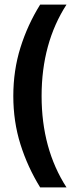

<svg xmlns="http://www.w3.org/2000/svg" viewBox="-20 -770 315 840"><path d="M38.2 -350Q38.2 -462 69.5 -562Q100.8 -662 155.8 -750H271Q162 -581 162 -350Q162 -119 271 50H155.8Q100.8 -39 69.5 -138.5Q38.2 -238 38.2 -350Z"/></svg>

Font: Haskoy
Style: Regular
Weight: 400
Designer: Ertekin Erdin
Foundry: Ertekin Erdin
Version: Version 1.500